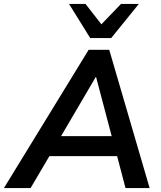

<svg xmlns="http://www.w3.org/2000/svg" viewBox="-58 -959 822 979"><path d="M-38 0 394 -705H499L705 0H582L532 -190L572 -163H158L208 -187L98 0ZM430 -566 240 -242 218 -265H545L518 -240L432 -566ZM402 -765 294 -939H378L459 -835L559 -939H650L509 -765Z"/></svg>

Font: Nunito Sans 12pt ExtraLight
Style: Italic
Weight: 200
Italic angle: -9°
Designer: Vernon Adams
Foundry: Vernon Adams
Version: Version 3.101;gftools[0.9.27]